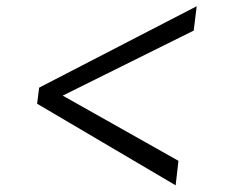

<svg xmlns="http://www.w3.org/2000/svg" viewBox="-20 -666 708 601"><path d="M96.2 -341.3 529.8 -85.9 538.6 -162.6 176.3 -366.7 586.4 -570.3 595.7 -646.5 102.5 -391.6Z"/></svg>

Font: Merriweather
Style: Light Italic
Weight: 300
Italic angle: -7.5°
Designer: Eben Sorkin
Foundry: Eben Sorkin
Version: Version 1.001